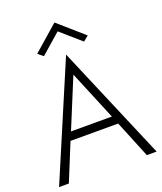

<svg xmlns="http://www.w3.org/2000/svg" viewBox="-165 -1036 967 1143"><g transform="rotate(-20 318.0 -465.0)"><path d="M318 -874 191 -763 158 -790 318 -930 478 -790 445 -763ZM565 0 469 -235H167L71 0H9L318 -727L627 0ZM318 -600 189 -287H448Z"/></g></svg>

Font: Jost* Light
Style: Regular
Weight: 300
Version: Version 3.7